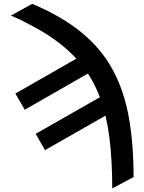

<svg xmlns="http://www.w3.org/2000/svg" viewBox="-20 -787 766 1019"><path d="M38.1 -704.6 150.9 -766.6Q309.6 -699.7 414.1 -613.5Q518.6 -527.3 578.6 -416Q638.7 -304.7 663.8 -163.8Q689 -22.9 689 152.8L575.7 212.9Q575.7 66.9 561.3 -51.8Q546.9 -170.4 511.7 -266.4Q476.6 -362.3 415.3 -440.2Q354 -518.1 261 -582.8Q168 -647.5 38.1 -704.6ZM496.6 -425.3 111.3 -204.6 61.5 -290.5 446.8 -510.7ZM605 -210.4 218.8 9.8 169.4 -76.7 554.7 -296.4Z"/></svg>

Font: Inter Cardless Tabular Medium
Style: Regular
Weight: 500
Designer: Rasmus Andersson
Foundry: rsms
Version: Version 4.000;git-4fc901f